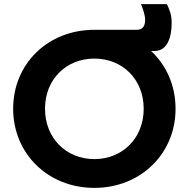

<svg xmlns="http://www.w3.org/2000/svg" viewBox="-20 -902 918 934"><path d="M439 12C664 12 834 -154 834 -373C834 -486 789 -585 715 -654H732C781 -654 815 -697 815 -793C815 -829 805 -854 792 -882H666C676 -857 686 -827 686 -806C686 -754 651 -757 639 -757H439C213 -757 44 -592 44 -373C44 -154 214 12 439 12ZM199 -373C199 -517 303 -617 439 -617C575 -617 679 -517 679 -373C679 -229 575 -128 439 -128C303 -128 199 -229 199 -373Z"/></svg>

Font: Mluvka ExtraBold
Style: Regular
Weight: 800
Designer: Modified by Jiří Krblich, Original typeface by Gumpita Rahayu
Foundry: Gumpita Rahayu & Jiří Krblich
Version: Version 2.000;Glyphs 3.1.1 (3134)